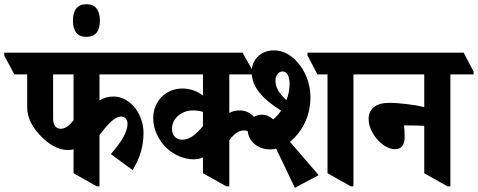

<svg xmlns="http://www.w3.org/2000/svg" viewBox="-82 -876 2267 911"><path d="M241 -164C250 -164 258 -165 267 -168V-54L377 8H390V-236C432 -290 463 -323 493 -323C512 -323 523 -309 523 -288C523 -250 494 -202 444 -145L547 -69C580 -122 599 -179 599 -245C599 -287 585 -328 562 -360C537 -393 501 -418 456 -418C430 -418 409 -411 390 -400V-523H686V-537L638 -626H-62V-613L-14 -523H47V-367C47 -314 73 -271 112 -230C149 -191 195 -164 241 -164ZM170 -314V-523H267V-305C244 -277 226 -265 206 -265C183 -265 170 -283 170 -314Z M328 -701C370 -701 392 -727 392 -778C392 -829 370 -856 328 -856C286 -856 264 -829 264 -778C264 -728 286 -701 328 -701Z M837 -120C853 -120 868 -123 881 -129V-54L992 8H1006V-211C1032 -245 1053 -257 1075 -257C1101 -257 1115 -243 1134 -217L1173 -246C1131 -325 1102 -352 1054 -352C1036 -352 1020 -348 1006 -340V-523H1119V-537L1069 -626H562V-613L610 -523H881V-423C853 -444 820 -456 783 -456C706 -456 645 -397 645 -315C645 -262 670 -211 708 -174C744 -140 792 -120 837 -120ZM734 -265C734 -313 778 -352 833 -352C851 -352 867 -350 881 -345V-278C846 -235 816 -213 783 -213C752 -213 734 -235 734 -265Z M1317 15 1430 -45 1294 -203C1357 -256 1391 -330 1391 -416C1391 -478 1367 -538 1331 -579C1300 -615 1262 -637 1217 -637C1156 -637 1112 -593 1112 -535C1112 -465 1161 -408 1252 -351C1241 -336 1229 -321 1215 -310C1196 -325 1180 -332 1161 -332C1121 -332 1093 -303 1093 -262C1093 -208 1140 -167 1199 -167C1209 -167 1219 -168 1228 -171ZM1582 8H1595V-523H1706V-537L1658 -626H1377V-613L1424 -523H1472V-54ZM1225 -492C1225 -518 1239 -537 1259 -537C1281 -537 1292 -512 1292 -478C1292 -452 1287 -426 1277 -401C1244 -431 1225 -460 1225 -492Z M1792 -168C1823 -168 1838 -189 1838 -226C1838 -245 1837 -264 1835 -281C1838 -281 1840 -281 1844 -281C1878 -281 1906 -280 1931 -279V-54L2041 8H2055V-523H2165V-537L2118 -626H1582V-613L1630 -523H1931V-368C1884 -379 1814 -388 1763 -388C1702 -388 1667 -360 1667 -311C1667 -244 1735 -168 1792 -168Z"/></svg>

Font: Noto Serif Devanagari ExtraCondensed ExtraBold
Style: Regular
Weight: 800
Width: 2
Designer: Universal Thirst, Indian Type Foundry and the Monotype Design Team
Foundry: Monotype Imaging Inc.
Version: Version 2.004